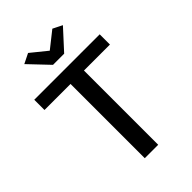

<svg xmlns="http://www.w3.org/2000/svg" viewBox="-281 -1085 1194 1194"><g transform="rotate(-45 316.0 -488.0)"><path d="M257 0V-653H28V-743H603.5V-653H375V0ZM264 -814 141 -943.5 206.5 -976 312 -890.5 420 -976 482 -945 362 -814Z"/></g></svg>

Font: Koeln Type Sans
Style: Regular
Weight: 400
Designer: Eben Sorkin
Foundry: Eben Sorkin
Version: Version 2.001